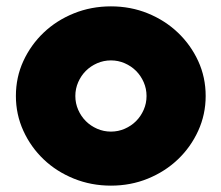

<svg xmlns="http://www.w3.org/2000/svg" viewBox="-20 -573 696 604"><path d="M329 -553Q391 -553 445 -531Q499 -509 539.5 -470.5Q580 -432 603.5 -381Q627 -330 627 -271Q627 -213 603.5 -161.5Q580 -110 539.5 -71.5Q499 -33 445 -11Q391 11 329 11Q267 11 212.5 -11Q158 -33 117.5 -71.5Q77 -110 53.5 -161.5Q30 -213 30 -271Q30 -330 53.5 -381Q77 -432 117.5 -470.5Q158 -509 212.5 -531Q267 -553 329 -553ZM329 -383Q306 -383 285.5 -374Q265 -365 250 -350Q235 -335 226 -314.5Q217 -294 217 -271Q217 -248 226 -227.5Q235 -207 250 -192Q265 -177 285.5 -168Q306 -159 329 -159Q352 -159 372.5 -168Q393 -177 408 -192Q423 -207 432 -227.5Q441 -248 441 -271Q441 -294 432 -314.5Q423 -335 408 -350Q393 -365 372.5 -374Q352 -383 329 -383Z"/></svg>

Font: Afrihost Sans Black
Style: Regular
Weight: 900
Foundry: https://www.afrihost.com
Version: Version 1.000